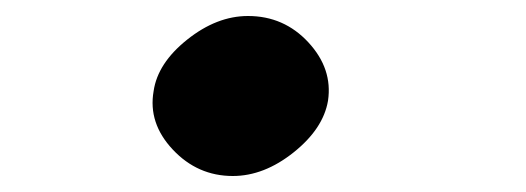

<svg xmlns="http://www.w3.org/2000/svg" viewBox="-20 -210 658 240"><path d="M271 10Q227 10 196 -23Q165 -56 172 -96Q177 -131 214 -160.5Q251 -190 290 -190Q335 -190 365.5 -157Q396 -124 390 -84Q384 -49 347 -19.5Q310 10 271 10Z"/></svg>

Font: Hermit
Style: Bold Italic
Weight: 700
Italic angle: -10°
Designer: Pablo Caro
Version: Version 2.000;PS 002.000;hotconv 1.0.88;makeotf.lib2.5.64775